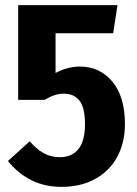

<svg xmlns="http://www.w3.org/2000/svg" viewBox="-20 -713 536 750"><path d="M422 -583H197V-428Q244 -453 292 -453Q370 -453 419 -394Q468 -335 468 -228Q468 -155 437.5 -99.5Q407 -44 351 -13.5Q295 17 220 17Q93 17 11 -84L96 -161Q122 -131 150 -115Q178 -99 214 -99Q261 -99 286.5 -131Q312 -163 312 -227Q312 -293 290.5 -320Q269 -347 230 -347Q211 -347 193.5 -341.5Q176 -336 155 -323H51V-693H439Z"/></svg>

Font: Fira Sans Condensed
Style: Bold
Weight: 700
Width: 3
Designer: bBox Type GmbH & Carrois Corporate GbR & Edenspiekermann AG
Foundry: bBox Type GmbH & Carrois Corporate GbR & Edenspiekermann AG
Version: Version 4.301